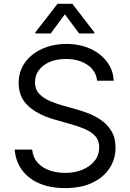

<svg xmlns="http://www.w3.org/2000/svg" viewBox="-20 -966 678 999"><path d="M318.4 12.7Q240.2 12.7 183.1 -12.5Q126 -37.6 93.5 -82.8Q61 -127.9 56.6 -187.5H147.5Q151.4 -146.5 175.5 -119.6Q199.7 -92.8 237.3 -79.6Q274.9 -66.4 318.4 -66.4Q368.7 -66.4 408.9 -83Q449.2 -99.6 472.7 -129.4Q496.1 -159.2 496.1 -199.2Q496.1 -235.4 475.6 -257.8Q455.1 -280.3 422.1 -294.4Q389.2 -308.6 350.6 -319.3L261.7 -344.7Q176.3 -369.1 126.7 -414.8Q77.1 -460.4 77.1 -534.2Q77.1 -595.2 110.1 -640.9Q143.1 -686.5 199.5 -711.9Q255.9 -737.3 325.2 -737.3Q395.5 -737.3 450.2 -712.2Q504.9 -687 537.1 -643.8Q569.3 -600.6 571.3 -545.9H485.4Q479 -599.6 433.8 -629.4Q388.7 -659.2 322.3 -659.2Q274.4 -659.2 238.3 -643.6Q202.1 -627.9 182.1 -600.6Q162.1 -573.2 162.1 -538.1Q162.1 -499.5 186 -475.8Q210 -452.1 242.9 -439Q275.9 -425.8 302.7 -418L376 -397.5Q404.3 -389.6 439.2 -376.5Q474.1 -363.3 506.6 -340.8Q539.1 -318.4 560.1 -283.4Q581.1 -248.5 581.1 -197.3Q581.1 -138.7 550.3 -91.1Q519.5 -43.5 460.9 -15.4Q402.3 12.7 318.4 12.7ZM391.6 -792 317.4 -891.6 244.1 -792H164.1V-797.9L279.3 -946.3H356.4L470.7 -797.9V-792Z"/></svg>

Font: Inter
Style: Regular
Weight: 400
Designer: Rasmus Andersson
Foundry: rsms
Version: Version 4.000;git-8c9346024